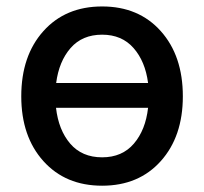

<svg xmlns="http://www.w3.org/2000/svg" viewBox="-20 -573 642 604"><path d="M46.9 -270Q46.9 -397.5 116.5 -475.1Q186 -552.7 301.3 -552.7Q416.5 -552.7 485.8 -475.1Q555.2 -397.5 555.2 -270Q555.2 -143.6 485.8 -66.2Q416.5 11.2 301.3 11.2Q186 11.2 116.5 -66.2Q46.9 -143.6 46.9 -270ZM156.7 -312H445.8Q437 -379.9 400.1 -421.9Q363.3 -463.9 301.3 -463.9Q238.8 -463.9 202.1 -421.9Q165.5 -379.9 156.7 -312ZM301.3 -78.1Q364.3 -78.1 401.1 -121.1Q438 -164.1 445.8 -233.9H156.2Q164.1 -164.1 200.9 -121.1Q237.8 -78.1 301.3 -78.1Z"/></svg>

Font: Interop Med
Style: Regular
Weight: 500
Designer: Rasmus Andersson, Google, Jang Haemin
Foundry: jhaemin
Version: Version 1.007